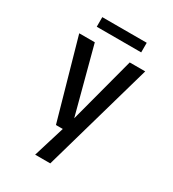

<svg xmlns="http://www.w3.org/2000/svg" viewBox="-200 -749 951 1057"><g transform="rotate(30 275.0 -220.0)"><path d="M192.5 200 253.5 1.5H210L68.5 -500H167.5L278.5 -81L389.5 -500H488L288.5 200ZM134 -579.5V-640.5H416.5V-579.5Z"/></g></svg>

Font: Trispace SemiCondensed
Style: Regular
Weight: 400
Width: 4
Designer: Tyler Finck
Foundry: Etcetera Type Company
Version: Version 1.210; ttfautohint (v1.8.3)